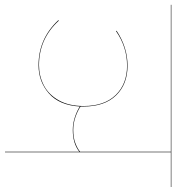

<svg xmlns="http://www.w3.org/2000/svg" viewBox="2 -732 720 785"><g transform="rotate(90 362.5 -340.0)"><path d="M735 -678H593V0H591V-304Q557 -277 502 -277Q476 -277 450 -285.5Q424 -294 406 -306Q401 -222 352.5 -179.5Q304 -137 237 -137Q129 -137 53 -218L55 -220Q129 -139 237 -139Q281 -139 319 -158.5Q357 -178 380.5 -219.5Q404 -261 404 -322Q404 -406 359 -452.5Q314 -499 239 -499Q163 -499 98 -454L96 -456Q164 -501 239 -501Q315 -501 360.5 -454Q406 -407 406 -322V-309Q423 -297 449 -288Q475 -279 502 -279Q533 -279 555.5 -287.5Q578 -296 591 -307V-678H-10V-680H735Z"/></g></svg>

Font: FiraGO Two
Style: Regular
Weight: 100
Designer: bBox Type
Foundry: bBox Type GmbH
Version: Version 1.001